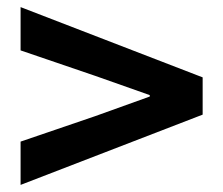

<svg xmlns="http://www.w3.org/2000/svg" viewBox="-20 -647 629 541"><path d="M38 -126 551 -324V-429L38 -627V-505L249 -433L402 -379V-375L249 -320L38 -248Z"/></svg>

Font: Noto Sans HK
Style: Bold
Weight: 700
Designer: Ryoko NISHIZUKA 西塚涼子 (kana, bopomofo & ideographs); Paul D. Hunt (Latin, Greek & Cyrillic); Sandoll Communications 산돌커뮤니
Foundry: Adobe
Version: Version 2.002;hotconv 1.0.116;makeotfexe 2.5.65601